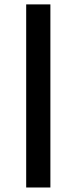

<svg xmlns="http://www.w3.org/2000/svg" viewBox="-20 -832 339 852"><path d="M203.6 -812.5V0H96.2V-812.5Z"/></svg>

Font: Merriweather Sans
Style: Regular
Weight: 400
Designer: Eben Sorkin
Foundry: Eben Sorkin
Version: Version 1.006; ttfautohint (v1.4.1) -l 6 -r 50 -G 0 -x 11 -H